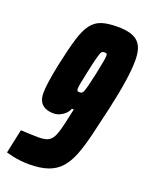

<svg xmlns="http://www.w3.org/2000/svg" viewBox="-149 -768 661 847"><g transform="rotate(20 181.5 -344.0)"><path d="M92 8Q75 8 55.5 6Q36 4 17.5 0Q-1 -4 -15 -8L9 -121Q26 -120 50.5 -119Q75 -118 94 -118Q114 -118 127.5 -122Q141 -126 150.5 -136Q160 -146 167 -165Q174 -184 181 -214Q188 -244 197 -287H188Q183 -274 172.5 -263.5Q162 -253 148 -246.5Q134 -240 118 -240Q97 -240 80.5 -247Q64 -254 55 -269.5Q46 -285 46 -309Q46 -332 51 -366.5Q56 -401 66 -449Q83 -528 97.5 -576.5Q112 -625 131.5 -651Q151 -677 180 -686.5Q209 -696 255 -696Q289 -696 312.5 -689.5Q336 -683 350.5 -669.5Q365 -656 371.5 -634.5Q378 -613 378 -583Q378 -541 369 -481.5Q360 -422 342 -342Q325 -267 311 -209.5Q297 -152 281 -111Q265 -70 241.5 -43.5Q218 -17 182 -4.5Q146 8 92 8ZM195 -367Q201 -367 205 -369Q209 -371 212.5 -379.5Q216 -388 221.5 -409Q227 -430 235 -467Q243 -506 247 -527.5Q251 -549 251 -558Q251 -564 249.5 -566.5Q248 -569 245.5 -569.5Q243 -570 239 -570Q233 -570 228.5 -568Q224 -566 220.5 -556.5Q217 -547 211.5 -526Q206 -505 198 -467Q190 -430 186 -409.5Q182 -389 182 -380Q182 -374 183.5 -371Q185 -368 188 -367.5Q191 -367 195 -367Z"/></g></svg>

Font: Saira UltraCondensed Black
Style: Italic
Weight: 900
Width: 1
Italic angle: -12°
Designer: Hector Gatti with collaboration of the Omnibus-Type team
Foundry: Omnibus-Type
Version: Version 1.101